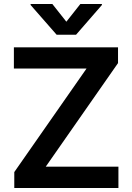

<svg xmlns="http://www.w3.org/2000/svg" viewBox="-20 -945 665 965"><path d="M51.8 -80.1 415 -600.6H49.8V-707H573.2V-627.9L210 -107.4H575.2V0H51.8ZM313.5 -835.9 383.8 -924.8H492.2V-919.9L362.3 -770.5H264.6L133.8 -919.9V-924.8H243.2Z"/></svg>

Font: Pretendard JP SemiBold
Style: Regular
Weight: 600
Designer: Base glyphs from Inter by Rasmus Andersson; Hangeul glyphs from Noto Sans CJK(Source Han Sans) by Jang Soo-young and Kan
Foundry: Kil Hyung-jin
Version: Version 1.309